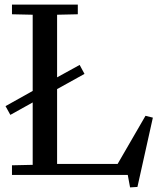

<svg xmlns="http://www.w3.org/2000/svg" viewBox="-20 -760 684 834"><path d="M32 -42 122 -44V-315L25 -261L4 -299L122 -365V-696L32 -698V-740H318V-698L228 -696V-424L326 -478L347 -439L228 -373V-48H491L612 -257L644 -249L577 52L545 54L535 0H32Z"/></svg>

Font: Minipax
Style: Regular
Weight: 400
Designer: Raphaël Ronot, Igor Stepanchenko (Cyrillic)
Foundry: steppetype
Version: Version 1.002